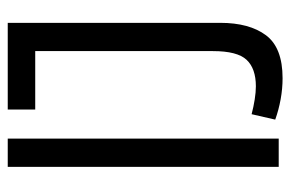

<svg xmlns="http://www.w3.org/2000/svg" viewBox="-147 -593 750 496"><g transform="rotate(-90 228.0 -345.0)"><path d="M45 0V-700H118V0ZM167 -9 181 -70Q200 -65 219 -62Q238 -59 253 -59Q299 -59 321.5 -83Q344 -107 344 -170V-629H193V-700H417V-151Q417 -76 385 -33Q353 10 274 10Q247 10 219.5 5Q192 0 167 -9Z"/></g></svg>

Font: Georama Condensed
Style: Regular
Weight: 400
Width: 3
Designer: Jean-Baptiste Levee
Foundry: Production Type
Version: Version 1.000